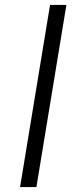

<svg xmlns="http://www.w3.org/2000/svg" viewBox="-20 -755 340 775"><path d="M61 0 182 -735H248L127 0Z"/></svg>

Font: Iosevka Aile Light
Style: Italic
Weight: 300
Italic angle: -9°
Designer: Belleve Invis
Foundry: Belleve Invis
Version: Version 31.1.0; ttfautohint (v1.8.4)